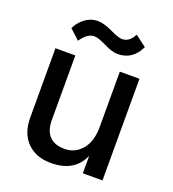

<svg xmlns="http://www.w3.org/2000/svg" viewBox="-129 -796 809 900"><g transform="rotate(20 275.5 -345.5)"><path d="M384 -507H482V0H384V-87Q344 6 226 6Q151 6 107 -38.5Q63 -83 63 -161V-507H162V-185Q162 -133 187.5 -105.5Q213 -78 264 -78Q315 -78 349.5 -118Q384 -158 384 -231ZM346 -581Q317 -581 276.5 -601.5Q236 -622 216 -622Q181 -622 150 -576L101 -621Q115 -652 143.5 -673.5Q172 -695 205 -695Q238 -695 280 -674.5Q322 -654 341 -654Q378 -654 399 -697L455 -655Q420 -581 346 -581Z"/></g></svg>

Font: Hind Medium
Style: Regular
Weight: 500
Designer: Manushi Parikh, Satya Rajpurohit
Foundry: Indian Type Foundry
Version: Version 1.201;PS 1.0;hotconv 1.0.78;makeotf.lib2.5.61930; tt